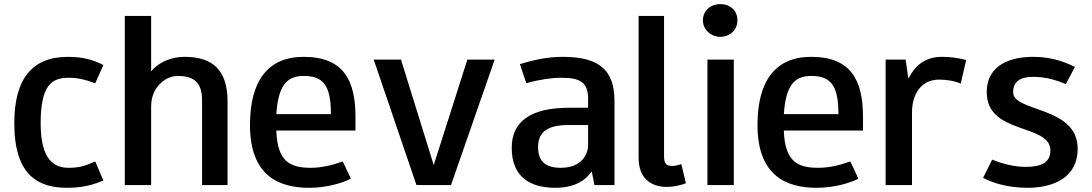

<svg xmlns="http://www.w3.org/2000/svg" viewBox="-20 -681 5198 914"><path d="M433.3 87.4C385.7 109.1 355.4 117.8 307.7 117.8C242.8 117.8 173.5 87.4 173.5 -94.4C173.5 -280.5 229.8 -310.8 307.7 -310.8C351 -310.8 385.7 -302.2 433.3 -284.8L472.2 -371.4C429 -393.1 381.3 -410.4 303.4 -410.4C130.2 -410.4 48 -302.2 48 -94.4C48 152.4 160.6 213 299.1 213C381.3 213 429 195.7 472.2 178.4Z M574 200H699.5V-175.5C699.5 -266.4 768.8 -319.5 825.1 -319.5C903 -319.5 942 -289.2 942 -202.6V200H1063.2V-198.3C1063.2 -341.1 998.2 -410.4 859.7 -410.4C799.1 -410.4 738.5 -388.7 699.5 -341.1V-605.2H574Z M1611.6 87.4C1563.9 104.8 1512 117.8 1460 117.8C1364.8 117.8 1299.9 91.8 1295.5 -59.7H1672.2V-124.7C1672.2 -297.8 1615.9 -410.4 1425.4 -410.4C1256.6 -410.4 1170 -297.8 1170 -85.7C1170 156.7 1308.5 213 1451.4 213C1533.6 213 1607.2 191.3 1650.5 169.7ZM1295.5 -137.7C1304.2 -276.2 1347.5 -319.5 1425.4 -319.5C1520.7 -319.5 1555.3 -271.9 1555.3 -137.7Z M2127 200 2334.8 -397.4H2204.9L2044.7 104.8L1888.9 -397.4H1759L1962.5 200Z M2485.3 -284.8C2545.9 -302.2 2606.5 -310.8 2649.8 -310.8C2736.4 -310.8 2779.6 -293.5 2779.6 -211.3V-168H2688.7C2506.9 -168 2416 -103 2416 22.5C2416 161 2502.6 213 2623.8 213C2714.7 213 2766.6 178.4 2796.9 135.1L2809.9 200H2905.2V-198.3C2905.2 -345.5 2835.9 -410.4 2658.4 -410.4C2580.5 -410.4 2511.2 -393.1 2455 -375.8ZM2779.6 9.5C2779.6 52.8 2749.3 117.8 2649.8 117.8C2571.9 117.8 2541.5 83.1 2541.5 18.2C2541.5 -51.1 2584.8 -85.7 2684.4 -85.7H2779.6Z M3245.1 191.3 3223.5 100.4C3210.5 104.8 3193.2 109.1 3180.2 109.1C3149.9 109.1 3141.2 96.1 3141.2 61.5V-605.2H3020V70.1C3020 169.7 3080.6 208.7 3154.2 208.7C3188.8 208.7 3223.5 200 3245.1 191.3Z M3347.6 -397.4V-310.8V200H3473.2V-397.4ZM3408.2 -661.5C3365 -661.5 3326 -631.2 3326 -583.6C3326 -540.3 3365 -505.6 3408.2 -505.6C3455.9 -505.6 3490.5 -540.3 3490.5 -583.6C3490.5 -631.2 3455.9 -661.5 3408.2 -661.5Z M4027.6 87.4C3979.9 104.8 3928 117.8 3876 117.8C3780.8 117.8 3715.9 91.8 3711.5 -59.7H4088.2V-124.7C4088.2 -297.8 4031.9 -410.4 3841.4 -410.4C3672.6 -410.4 3586 -297.8 3586 -85.7C3586 156.7 3724.5 213 3867.4 213C3949.6 213 4023.2 191.3 4066.5 169.7ZM3711.5 -137.7C3720.2 -276.2 3763.5 -319.5 3841.4 -319.5C3936.7 -319.5 3971.3 -271.9 3971.3 -137.7Z M4464.4 -410.4C4382.2 -410.4 4334.5 -367.1 4304.2 -306.5L4291.2 -397.4H4196V-310.8V113.4V200H4321.5V113.4V-146.3C4321.5 -232.9 4364.9 -302.1 4451.4 -302.1C4481.7 -302.1 4527.5 -295.8 4553.5 -282.8L4579.5 -395.4C4542.2 -404.7 4507.7 -410.4 4464.4 -410.4Z M4660 165.4C4699 187 4772.6 213 4872.1 213C4993.3 213 5110.2 165.4 5110.2 26.8C5110.2 -176.6 4802.9 -146.3 4802.9 -241.6C4802.9 -293.5 4837.5 -315.2 4898.1 -315.2C4954.4 -315.2 5002 -302.2 5053.9 -280.5L5097.2 -362.8C5058.3 -380.1 4997.7 -410.4 4898.1 -410.4C4802.9 -410.4 4677.3 -380.1 4677.3 -241.6C4677.3 -38.1 4980.4 -94.4 4980.4 35.5C4980.4 91.8 4937.1 113.4 4863.5 113.4C4811.5 113.4 4755.2 100.4 4703.3 78.8Z"/></svg>

Font: PleaseOptimize
Style: Demi-Bold
Weight: 600
Version: Version 001.000